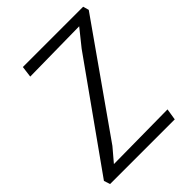

<svg xmlns="http://www.w3.org/2000/svg" viewBox="-208 -870 993 993"><g transform="rotate(-45 288.5 -373.5)"><path d="M18 0 7 -34 409 -599 482 -690 119 -685 127 -747H568L577 -715L166 -131L105 -59L501 -63L491 0Z"/></g></svg>

Font: Koeln Type Sans Light
Style: Italic
Weight: 300
Italic angle: -7.5°
Designer: Eben Sorkin
Foundry: Eben Sorkin
Version: Version 2.001